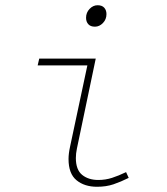

<svg xmlns="http://www.w3.org/2000/svg" viewBox="-20 -702 640 734"><path d="M351 12Q303 12 272.5 -13Q242 -38 242 -94Q242 -115 248 -142L314 -452H124L130 -478H346L274 -134Q270 -115 270 -98Q270 -53 294 -33.5Q318 -14 356 -14Q383 -14 408 -22Q433 -30 462 -44L472 -22Q442 -7 414 2.5Q386 12 351 12ZM343 -600Q326 -600 317.5 -609.5Q309 -619 309 -634Q309 -654 322.5 -668Q336 -682 353 -682Q370 -682 378.5 -672.5Q387 -663 387 -648Q387 -628 373.5 -614Q360 -600 343 -600Z"/></svg>

Font: Source Code Pro ExtraLight
Style: Italic
Weight: 200
Italic angle: -11°
Monospace: yes
Designer: Paul D. Hunt, Teo Tuominen
Foundry: Adobe Systems Incorporated
Version: Version 1.050;PS 1.000;hotconv 16.6.51;makeotf.lib2.5.65220